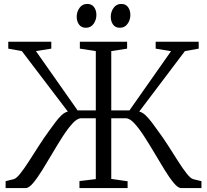

<svg xmlns="http://www.w3.org/2000/svg" viewBox="-20 -955 1052 975"><path d="M8.5 0V-35L49 -45Q62.5 -48 82.2 -72.8Q102 -97.5 126.2 -135Q150.5 -172.5 177.2 -214.5Q204 -256.5 231 -293Q247 -315 262 -335.2Q277 -355.5 292.5 -370Q308 -384.5 324.5 -388.5L91 -695.5L22 -708V-743H240.5V-708L162.5 -695.5L374 -394.5H466.5V-695.5L385.5 -708V-743H625.5V-708L545 -695.5V-394.5H637.5L848.5 -695L770.5 -708V-743H989V-708L919 -695.5L687 -388.5Q703.5 -384.5 719 -369.8Q734.5 -355 749.8 -334.8Q765 -314.5 780.5 -293Q808 -256 834.8 -214.2Q861.5 -172.5 885.2 -135Q909 -97.5 928.8 -72.8Q948.5 -48 962 -45L1003 -35V0H899.5Q884 0 862.5 -25.8Q841 -51.5 816.2 -91.8Q791.5 -132 764.8 -177.2Q738 -222.5 712 -262.8Q686 -303 662.2 -328.8Q638.5 -354.5 618.5 -354.5H545V-46.5L628 -34.5V0H383.5V-35.5L466.5 -45.5V-354.5H392Q372.5 -354.5 348.8 -328.8Q325 -303 299 -262.8Q273 -222.5 246.5 -177.2Q220 -132 195 -91.8Q170 -51.5 148.5 -25.8Q127 0 110.5 0ZM415.5 -814Q393.5 -814 381.5 -830.2Q369.5 -846.5 369.5 -870Q369.5 -895 383.8 -915Q398 -935 422.5 -935H423.5Q446 -935 457.8 -918.8Q469.5 -902.5 469.5 -879Q469.5 -854 455.2 -834Q441 -814 416.5 -814ZM588 -814Q566 -814 554.2 -830.2Q542.5 -846.5 542.5 -870Q542.5 -895 556.8 -915Q571 -935 595.5 -935H596.5Q618.5 -935 630.2 -918.8Q642 -902.5 642 -879Q642 -854 627.8 -834Q613.5 -814 589 -814Z"/></svg>

Font: Merriweather 60pt Light
Style: Regular
Weight: 300
Version: Version 2.100